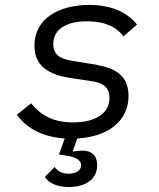

<svg xmlns="http://www.w3.org/2000/svg" viewBox="-20 -548 640 775"><path d="M257.1 207C317.8 207 372.2 181.1 372.2 119C372.2 79.9 350.1 60 312.9 60C305 60 290.1 61.1 275.9 63.9L274.1 61.1L291.9 11C416.9 3.9 498.9 -60 498.9 -160.9C498.9 -263.1 414.1 -279.1 348 -290.1L274.9 -301.8C233 -308.9 195 -320 195 -370C195 -426.1 241.8 -462 331 -462C418 -462 459.9 -427.9 478 -400.9L533 -448.9C494 -497.9 430 -528.1 339.8 -528.1C218 -528.1 119 -473 119 -364C119 -268.1 197.1 -242.9 272 -231.9L346.9 -220.9C388.8 -214.8 421.9 -201 421.9 -153.1C421.9 -90.9 366.1 -54 274.9 -54C197.1 -54 146 -81 105.8 -131L47.9 -84.9C89.1 -28.1 154.1 5 241.1 11L218 76L247.2 79.9C297.9 87 307.2 105.1 307.2 119C307.2 141 285.9 153.1 257.1 153.1C228 153.1 210.9 141 201 126.1L160.9 165.8C174 187.1 204.9 207 257.1 207Z"/></svg>

Font: Margiela Mono Italic Italic
Style: Regular
Weight: 400
Designer: Mike Abbink, Paul van der Laan, Pieter van Rosmalen
Foundry: Bold Monday
Version: Version 2.003 2021